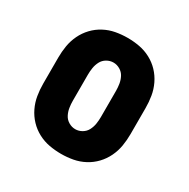

<svg xmlns="http://www.w3.org/2000/svg" viewBox="-128 -644 756 769"><g transform="rotate(30 250.0 -260.0)"><path d="M250 8Q222 8 195 3Q168 -2 143.5 -15Q119 -28 100 -48Q81 -68 69 -93Q57 -118 52.5 -145Q48 -172 48 -200V-320Q48 -348 52.5 -375Q57 -402 69 -427Q81 -452 100 -472Q119 -492 143.5 -505Q168 -518 195 -523Q222 -528 250 -528Q278 -528 305 -523Q332 -518 356.5 -505Q381 -492 400 -472Q419 -452 431 -427Q443 -402 447.5 -375Q452 -348 452 -320V-200Q452 -172 447.5 -145Q443 -118 431 -93Q419 -68 400 -48Q381 -28 356.5 -15Q332 -2 305 3Q278 8 250 8ZM250 -106Q266 -106 280.5 -114.5Q295 -123 302.5 -137.5Q310 -152 312.5 -168Q315 -184 315 -200V-320Q315 -336 312.5 -352Q310 -368 302.5 -382.5Q295 -397 280.5 -405.5Q266 -414 250 -414Q234 -414 219.5 -405.5Q205 -397 197.5 -382.5Q190 -368 187.5 -352Q185 -336 185 -320V-200Q185 -184 187.5 -168Q190 -152 197.5 -137.5Q205 -123 219.5 -114.5Q234 -106 250 -106Z"/></g></svg>

Font: Iosevka Term Curly Heavy
Style: Regular
Weight: 900
Designer: Belleve Invis
Foundry: Belleve Invis
Version: Version 32.3.0